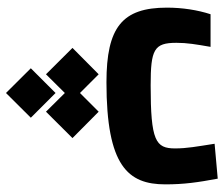

<svg xmlns="http://www.w3.org/2000/svg" viewBox="-72 -326 730 626"><g transform="rotate(90 293.0 -13.0)"><path d="M248.5 4.9C521.5 4.9 581.1 -65.4 581.1 -187C581.1 -248 574.7 -292.5 562.5 -357.9L448.7 -347.7C458 -288.1 463.9 -257.3 463.9 -218.8C463.9 -155.3 439 -139.2 258.3 -139.2C141.1 -139.2 119.6 -150.4 119.6 -223.1C119.6 -258.3 124.5 -286.6 132.8 -334.5H26.4C12.7 -292.5 4.9 -242.7 4.9 -192.4C4.9 -46.4 68.8 4.9 248.5 4.9ZM344.2 30.3 283.2 91.3 222.2 30.3 136.2 115.7 222.2 202.1 283.2 140.6 344.2 202.1 430.2 115.7ZM283.2 170.9 202.6 251.5 283.2 332.5 363.8 251.5Z"/></g></svg>

Font: Cascadia Code
Style: Bold
Weight: 700
Monospace: yes
Designer: Aaron Bell
Foundry: Saja Typeworks
Version: Version 2404.023